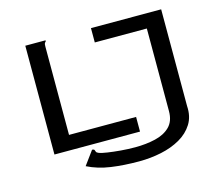

<svg xmlns="http://www.w3.org/2000/svg" viewBox="-109 -764 1217 1062"><g transform="rotate(-15 500.0 -232.5)"><path d="M563 158Q475 158 402 147.5Q329 137 269 107L327 28Q338 29 340 33.5Q342 38 344 44Q346 50 359 55Q372 60 405 65Q438 70 479.5 73.5Q521 77 561 77Q624 77 677 64.5Q730 52 761.5 20.5Q793 -11 793 -68V-541H495V-623H897V-69Q901 -9 874 34Q847 77 799 104.5Q751 132 689.5 145Q628 158 563 158ZM119 0V-623H235Q235 -616 232.5 -614.5Q230 -613 227.5 -609Q225 -605 225 -589V-84H609V0Z"/></g></svg>

Font: Inconsolata UltraExpanded Medium
Style: Regular
Weight: 500
Width: 9
Monospace: yes
Designer: Raph Levien, Cyreal, Brenton Simpson
Foundry: Raph Levien, Cyreal, Google
Version: Version 3.001; ttfautohint (v1.8.2.53-6de2)